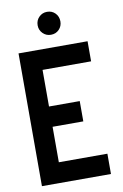

<svg xmlns="http://www.w3.org/2000/svg" viewBox="-97 -942 638 997"><g transform="rotate(-10 222.0 -443.5)"><path d="M224 -766Q199 -766 181.5 -783.5Q164 -801 164 -826Q164 -852 181.5 -869.5Q199 -887 224 -887Q250 -887 267 -869.5Q284 -852 284 -826Q284 -801 267 -783.5Q250 -766 224 -766ZM41 0V-700H405V-594H149V-401H311V-294H149V-107H405V0Z"/></g></svg>

Font: Stick No Bills SemiBold
Style: Regular
Weight: 600
Designer: Kosala Senevirathne, Siva Puranthara, Lasantha Premarathna, Tharique Azeez
Foundry: mooniak
Version: Version 2.000